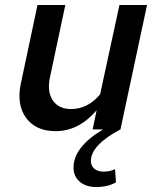

<svg xmlns="http://www.w3.org/2000/svg" viewBox="-20 -521 640 773"><path d="M368 232Q326 232 301 210.5Q276 189 276 154Q276 71 395 0H353L369 -77Q297 7 204 7Q124 7 85 -46.5Q46 -100 64 -185L131 -501H243L181 -209Q169 -152 192.5 -117Q216 -82 266 -82Q333 -82 383 -141L461 -501H572L465 0Q346 63 346 127Q346 147 360 158.5Q374 170 397 170Q423 170 443 160L447 213Q414 232 368 232Z"/></svg>

Font: Red Hat Mono Medium
Style: Italic
Weight: 500
Italic angle: -12°
Monospace: yes
Designer: Pentagram, MCKL
Foundry: Pentagram, MCKL
Version: Version 1.023; ttfautohint (v1.8.3)